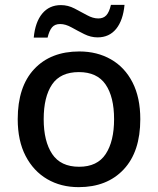

<svg xmlns="http://www.w3.org/2000/svg" viewBox="-20 -761 650 791"><path d="M558 -270Q558 -136 489.5 -63Q421 10 304 10Q231 10 174.5 -23Q118 -56 85.5 -118.5Q53 -181 53 -270Q53 -404 121 -476.5Q189 -549 307 -549Q380 -549 437 -516.5Q494 -484 526 -421.5Q558 -359 558 -270ZM160 -270Q160 -179 195 -126.5Q230 -74 306 -74Q381 -74 415.5 -126.5Q450 -179 450 -270Q450 -362 415 -413Q380 -464 305 -464Q229 -464 194.5 -413Q160 -362 160 -270ZM119 -606Q125 -670 154 -705Q183 -740 231 -740Q260 -740 287 -726Q314 -712 338.5 -698.5Q363 -685 385 -685Q406 -685 418 -698Q430 -711 437 -741H493Q487 -677 458.5 -642Q430 -607 382 -607Q354 -607 327 -620.5Q300 -634 275 -648Q250 -662 228 -662Q206 -662 194.5 -648.5Q183 -635 176 -606Z"/></svg>

Font: Noto Sans Syriac Medium
Style: Regular
Weight: 500
Designer: Patrick Giasson and the Monotype Design Team
Foundry: Monotype Imaging Inc.
Version: Version 3.000; ttfautohint (v1.8.4.7-5d5b)